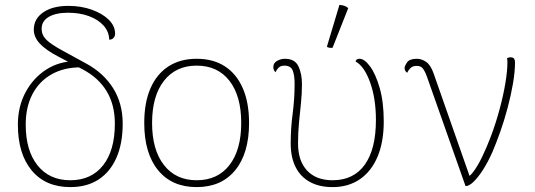

<svg xmlns="http://www.w3.org/2000/svg" viewBox="-20 -752 2183 784"><path d="M267 12Q166 12 109.5 -56Q53 -124 53 -243Q53 -317 84.5 -375.5Q116 -434 169 -468Q222 -502 288 -502L309 -477Q241 -477 190.5 -448.5Q140 -420 112.5 -367.5Q85 -315 85 -243Q85 -137 133.5 -76.5Q182 -16 267 -16Q353 -16 401 -77Q449 -138 449 -247Q449 -324 415.5 -379.5Q382 -435 317 -469L218 -521Q168 -547 143 -573.5Q118 -600 118 -631Q118 -675 156.5 -701.5Q195 -728 259 -728Q311 -728 354.5 -712.5Q398 -697 424 -671.5Q450 -646 450 -614Q450 -604 443.5 -597Q437 -590 426 -590Q425 -623 403 -647.5Q381 -672 343.5 -686Q306 -700 258 -700Q208 -700 179 -683Q150 -666 150 -634Q150 -609 169 -590Q188 -571 236 -545L333 -492Q404 -453 442.5 -391Q481 -329 481 -247Q481 -166 455.5 -108Q430 -50 382.5 -19Q335 12 267 12Z M783 12Q682 12 625.5 -57Q569 -126 569 -250Q569 -333 594.5 -391.5Q620 -450 668 -481Q716 -512 783 -512Q851 -512 898.5 -481Q946 -450 971.5 -391.5Q997 -333 997 -250Q997 -126 940.5 -57Q884 12 783 12ZM783 -16Q869 -16 917 -78Q965 -140 965 -250Q965 -360 917 -422Q869 -484 783 -484Q698 -484 649.5 -422Q601 -360 601 -250Q601 -140 649.5 -78Q698 -16 783 -16Z M1338 12Q1284 12 1245.5 -9Q1207 -30 1187 -70Q1167 -110 1167 -166Q1167 -228 1175 -288Q1183 -348 1183 -410Q1183 -445 1175 -464.5Q1167 -484 1141 -484Q1126 -484 1117.5 -475.5Q1109 -467 1105 -457Q1096 -466 1096 -478Q1096 -495 1111.5 -503.5Q1127 -512 1143 -512Q1184 -512 1198.5 -481.5Q1213 -451 1213 -408Q1213 -370 1209 -331.5Q1205 -293 1201 -252Q1197 -211 1197 -166Q1197 -95 1234 -55.5Q1271 -16 1338 -16Q1424 -16 1469.5 -79.5Q1515 -143 1515 -262Q1515 -349 1491.5 -415Q1468 -481 1432 -501Q1434 -512 1448 -512Q1468 -512 1491 -481Q1514 -450 1530.5 -392.5Q1547 -335 1547 -256Q1547 -173 1522 -113Q1497 -53 1450 -20.5Q1403 12 1338 12ZM1338 -557Q1334 -556 1325.5 -557Q1317 -558 1315 -562L1366 -732Q1377 -731 1385.5 -728.5Q1394 -726 1402 -719Z M1881 8 1724 -437Q1715 -462 1706.5 -472.5Q1698 -483 1682 -483Q1665 -483 1656 -474Q1647 -465 1643 -455Q1639 -457 1635.5 -462Q1632 -467 1632 -474Q1632 -482 1642 -497Q1652 -512 1682 -512Q1702 -512 1720.5 -499Q1739 -486 1751 -451L1901 -23L1880 -26Q1894 -26 1912 -49.5Q1930 -73 1948.5 -111Q1967 -149 1984 -194Q2004 -247 2019.5 -304Q2035 -361 2043.5 -412Q2052 -463 2052 -497Q2052 -502 2051.5 -507.5Q2051 -513 2050 -514Q2052 -515 2055.5 -516.5Q2059 -518 2064 -518Q2077 -518 2080 -511Q2083 -504 2083 -499Q2083 -459 2074.5 -410Q2066 -361 2052.5 -310.5Q2039 -260 2022.5 -213.5Q2006 -167 1991 -132Q1972 -89 1951.5 -57.5Q1931 -26 1913 -9Q1895 8 1881 8Z"/></svg>

Font: Arima Thin
Style: Regular
Weight: 100
Designer: Joana Correia and Natanael Gama
Foundry: NDISCOVER
Version: Version 1.101;gftools[0.9.23]